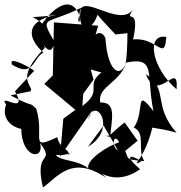

<svg xmlns="http://www.w3.org/2000/svg" viewBox="-22 -735 810 858"><path d="M45 -327C108 -213 -34 -325 5 -268C-18 -201 36 -165 73 -159C75 -26 178 -17 157 -96C228 1 128 -71 170 103C237 54 300 -44 453 60C349 -46 455 129 604 21C521 -51 572 -42 610 -13C551 11 630 -14 665 -193C621 -154 668 -172 767 -142C658 -265 734 -335 630 -404C681 -263 778 -474 767 -336C656 -430 629 -586 721 -570C714 -457 682 -569 573 -559C607 -717 531 -623 571 -692C514 -609 340 -771 334 -678C315 -609 351 -637 325 -683C271 -779 164 -629 167 -629C122 -674 82 -649 229 -668C87 -642 101 -563 172 -500C123 -474 130 -386 32 -446C9 -495 139 -418 130 -418ZM114 -327C134 -352 35 -376 179 -522C158 -565 207 -460 221 -549C152 -668 184 -622 340 -700C318 -592 386 -583 414 -670C387 -706 386 -694 494 -581C592 -592 576 -585 548 -614C547 -411 530 -454 544 -456C679 -482 629 -402 664 -238C577 -350 628 -239 576 -165C632 -139 589 -65 623 -15C518 -24 567 -21 517 -101C464 -87 360 -20 373 18C323 -23 250 -13 227 -43C303 -34 320 -84 280 -39C300 -67 245 -65 234 -122C105 -61 179 -122 140 -249C101 -286 141 -247 25 -309ZM441 -174 505 -63C466 -84 495 -176 527 -52L593 -106L535 -188C454 -124 477 -121 427 -134L470 -123C478 -205 499 -280 426 -277C412 -355 525 -361 549 -478C526 -378 460 -400 449 -565C423 -621 368 -565 372 -472L417 -620L219 -635L214 -398L176 -360L315 -244L261 -205L246 -35L391 -243L372 -200C399 -313 509 -162 371 -79ZM431 -411C355 -350 442 -333 346 -261L350 -316L396 -379L368 -481C340 -532 367 -415 386 -424Z"/></svg>

Font: Asimov Silicon
Style: Regular
Weight: 400
Designer: Google
Version: Version 2.000980; 2014